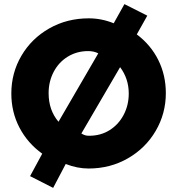

<svg xmlns="http://www.w3.org/2000/svg" viewBox="-20 -804 861 932"><path d="M238 108 299 -8Q355 14 410 14Q515 14 601 -35.5Q687 -85 736 -169Q785 -253 785 -352Q785 -439 748.5 -512.5Q712 -586 644 -637L695 -728L584 -784L532 -691Q473 -715 411 -715Q305 -715 219 -666Q133 -617 84 -533.5Q35 -450 35 -350Q35 -260 74.5 -184.5Q114 -109 185 -58L126 51ZM216 -352Q216 -408 240.5 -455Q265 -502 309 -529Q353 -556 408 -556Q436 -556 457 -545L264 -213Q216 -269 216 -352ZM605 -350Q605 -294 580.5 -247Q556 -200 512.5 -172.5Q469 -145 413 -145Q401 -145 393 -147.5Q385 -150 375 -156L563 -478Q605 -422 605 -350Z"/></svg>

Font: Geom ExtraBold
Style: Bold
Weight: 800
Version: Version 1.102